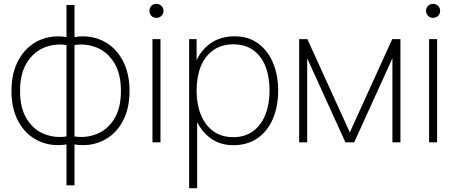

<svg xmlns="http://www.w3.org/2000/svg" viewBox="-20 -745 2388 1005"><path d="M40 -269Q40 -365 78.5 -433.5Q117 -502 183 -532.8Q249 -563.5 328 -551V-719H370V-551Q449 -563.5 515 -532.8Q581 -502 619.5 -433.5Q658 -365 658 -269Q658 -173 619.5 -105Q581 -37 515 -6.8Q449 23.5 370 11V225H328V11Q249 23.5 183 -6.8Q117 -37 78.5 -105Q40 -173 40 -269ZM85 -269Q85 -177 121.5 -120.2Q158 -63.5 214 -42.5Q270 -21.5 328 -31V-509Q270 -518.5 214 -497Q158 -475.5 121.5 -418.2Q85 -361 85 -269ZM613 -269Q613 -361 576.5 -418.2Q540 -475.5 484 -497Q428 -518.5 370 -509V-31Q428 -21.5 484 -42.5Q540 -63.5 576.5 -120.2Q613 -177 613 -269Z M778 -540H820V0H778ZM762 -688Q762 -698.5 766.8 -707Q771.5 -715.5 780 -720.2Q788.5 -725 799 -725Q809 -725 817.5 -720.2Q826 -715.5 831 -707Q836 -698.5 836 -688Q836 -678 831 -669.5Q826 -661 817.5 -656.2Q809 -651.5 799 -651.5Q788.5 -651.5 780 -656.2Q771.5 -661 766.8 -669.5Q762 -678 762 -688Z M977 -271Q977 -354 1003.8 -418.2Q1030.5 -482.5 1083 -518.8Q1135.5 -555 1209 -555Q1279.5 -555 1330.8 -517.8Q1382 -480.5 1409 -416Q1436 -351.5 1436 -271Q1436 -189 1408.8 -124Q1381.5 -59 1328.5 -22Q1275.5 15 1201 15Q1131.5 15 1080.8 -22.5Q1030 -60 1003.5 -124.8Q977 -189.5 977 -271ZM970 -540H1009V-115H1012V240H970ZM1391 -271Q1391 -341.5 1370 -396.2Q1349 -451 1306.2 -482Q1263.5 -513 1201 -513Q1139.5 -513 1096.2 -482.2Q1053 -451.5 1031 -397Q1009 -342.5 1009 -271Q1009 -200.5 1031 -145.2Q1053 -90 1096.2 -58.5Q1139.5 -27 1201 -27Q1262 -27 1304.8 -58.5Q1347.5 -90 1369.2 -145.2Q1391 -200.5 1391 -271Z M1546 -540H1589L1811 -52L2033 -540H2076V0H2034V-440L1834 0H1788L1588 -440V0H1546Z M2226 -540H2268V0H2226ZM2210 -688Q2210 -698.5 2214.8 -707Q2219.5 -715.5 2228 -720.2Q2236.5 -725 2247 -725Q2257 -725 2265.5 -720.2Q2274 -715.5 2279 -707Q2284 -698.5 2284 -688Q2284 -678 2279 -669.5Q2274 -661 2265.5 -656.2Q2257 -651.5 2247 -651.5Q2236.5 -651.5 2228 -656.2Q2219.5 -661 2214.8 -669.5Q2210 -678 2210 -688Z"/></svg>

Font: Tap Sans
Style: Regular
Weight: 400
Designer: Tap Payments
Foundry: Tap Payments
Version: Version 1.001;Glyphs 3.1.2 (3151)